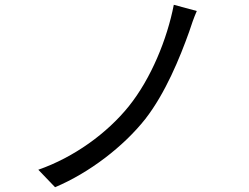

<svg xmlns="http://www.w3.org/2000/svg" viewBox="-20 -765 1040 802"><path d="M802 -719 706 -745C678 -601 611 -437 518 -321C427 -208 289 -108 140 -56L210 17C353 -43 496 -153 587 -268C671 -376 731 -523 770 -632C778 -657 790 -692 802 -719Z"/></svg>

Font: Squished Noto Sans CJK JP Regular
Style: Regular
Weight: 400
Designer: Ryoko NISHIZUKA (kana & ideographs); Paul D. Hunt (Latin, Greek & Cyrillic); Wenlong ZHANG (bopomofo); Sandoll Communica
Foundry: Adobe Systems Incorporated
Version: Version 1.004;PS 1.004;hotconv 1.0.82;makeotf.lib2.5.63406